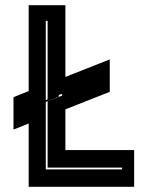

<svg xmlns="http://www.w3.org/2000/svg" viewBox="-20 -720 590 740"><path d="M90.5 0V-244L32 -220.5V-345.5L90.5 -369V-700H232V-423.5L403 -491V-366L232 -298.5V-141.5H497V0ZM156.5 -67H450.5V-74H163.5V-329.5L219 -351.5V-358.5L163.5 -336.5V-639.5H156.5V-334L206.5 -354.5V-347.5L156.5 -327Z"/></svg>

Font: Tourney Thin ExtraBold
Style: Regular
Weight: 800
Version: Version 1.015